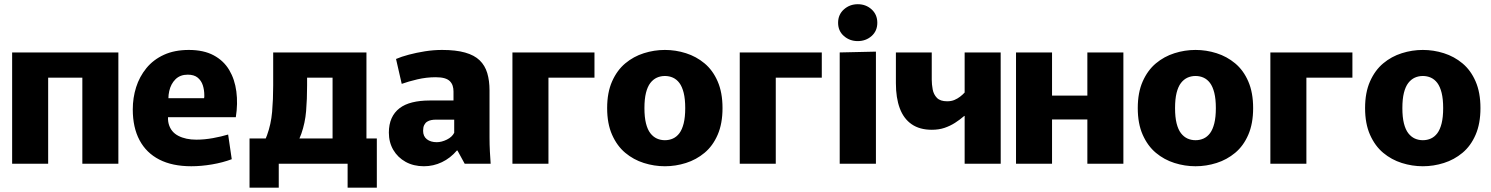

<svg xmlns="http://www.w3.org/2000/svg" viewBox="-20 -765 6966 897"><path d="M364.7 0V-520H533V0ZM36.7 0V-520H205V0ZM136.3 -402V-520H453.7V-402Z M873.8 11.7Q785.2 11.7 724.3 -19.5Q663.5 -50.7 631.9 -110.1Q600.3 -169.5 600.3 -253.7Q600.3 -308 615.9 -357.4Q631.5 -406.8 663.8 -446.5Q696.2 -486.2 745.7 -508.9Q795.2 -531.7 862.3 -531.7Q931.3 -531.7 978.2 -506.6Q1025 -481.5 1050.9 -437.9Q1076.8 -394.3 1084.2 -337.6Q1091.7 -280.8 1081.7 -217.5H689.5L780.3 -284.8Q757.7 -224.2 768.1 -186.2Q778.5 -148.3 813.2 -130.4Q847.8 -112.5 897.3 -112.5Q934.5 -112.5 974.6 -119.7Q1014.7 -127 1045.8 -136.5L1062.7 -21.2Q1020.3 -5.3 970.1 3.2Q919.8 11.7 873.8 11.7ZM690.5 -306.3H933.5Q934.5 -310.7 934.5 -313.7Q934.5 -316.7 934.5 -319.5Q934.5 -344.8 927.5 -366.6Q920.5 -388.3 903.6 -402.3Q886.7 -416.2 857 -416.2Q821.8 -416.2 800 -394.8Q778.2 -373.3 770.6 -339.3Q763 -305.3 770.3 -268.3Z M1145.8 111.7V-118H1740.5V111.7H1604V0H1282.3V111.7ZM1168 -36.7Q1208.8 -82 1227.5 -133.2Q1246.2 -184.3 1251.3 -242.4Q1256.3 -300.5 1256.3 -365.5V-520H1414.7V-365.5Q1414.7 -301.3 1410.1 -246.2Q1405.5 -191 1387.8 -140.2Q1370.2 -89.5 1330.5 -36.7ZM1533.7 0V-520H1692V0ZM1349.3 -402V-520H1612.7V-402Z M1960.5 11.7Q1912.2 11.7 1875.2 -8.7Q1838.2 -29.2 1817.4 -64.7Q1796.7 -100.3 1796.7 -145.3Q1796.7 -183.8 1809.4 -212.2Q1822.2 -240.7 1846.5 -259.3Q1870.8 -278 1906.5 -286.7Q1942.2 -295.5 1987.2 -295.5H2098.7V-337.5Q2098.7 -352.2 2094.8 -364.2Q2091 -376.2 2081.9 -385.5Q2072.8 -394.8 2056.6 -399.5Q2040.3 -404.2 2015.5 -404.2Q1972.3 -404.2 1929.9 -394.3Q1887.5 -384.3 1856.8 -373.2L1830.2 -489.5Q1854.8 -500.2 1889.8 -509.5Q1924.7 -518.8 1965.1 -525.3Q2005.5 -531.7 2045.5 -531.7Q2109.8 -531.7 2153 -519.4Q2196.2 -507.2 2221 -483.1Q2245.8 -459 2256.4 -423.6Q2267 -388.2 2267 -342.7V-121.5Q2267 -90.2 2268.7 -56.9Q2270.5 -23.7 2272.3 0H2151L2117.2 -61.8H2114.5Q2084.2 -26.2 2044.4 -7.3Q2004.7 11.7 1960.5 11.7ZM2020.5 -100.7Q2043 -100.7 2067.7 -112.8Q2092.3 -125 2102 -144.7V-206H2015.8Q2005.3 -206 1994.8 -204Q1984.3 -202 1975.7 -196.6Q1967 -191.2 1961.8 -180.8Q1956.7 -170.5 1956.7 -154Q1956.7 -128.2 1974.3 -114.4Q1992 -100.7 2020.5 -100.7Z M2374 0V-520H2542.3V0ZM2473.7 -402V-520H2757.3V-402Z M3086.3 11.7Q3036.2 11.7 2988 -3.6Q2939.8 -18.8 2901.2 -51Q2862.7 -83.2 2839.6 -135.3Q2816.5 -187.3 2816.5 -260Q2816.5 -332.7 2839.6 -384.7Q2862.7 -436.8 2901.2 -469Q2939.8 -501.2 2988 -516.4Q3036.2 -531.7 3086.3 -531.7Q3136.5 -531.7 3184.7 -516.4Q3232.8 -501.2 3271.5 -469Q3310.2 -436.8 3332.8 -384.7Q3355.5 -332.7 3355.5 -260Q3355.5 -187.3 3332.8 -135.3Q3310.2 -83.2 3271.5 -51Q3232.8 -18.8 3184.7 -3.6Q3136.5 11.7 3086.3 11.7ZM3086.3 -110Q3106.5 -110 3123.9 -117.8Q3141.3 -125.7 3154.1 -142.7Q3166.8 -159.7 3174.1 -188.7Q3181.3 -217.7 3181.3 -260Q3181.3 -302.3 3174.1 -331.3Q3166.8 -360.3 3154.1 -377.3Q3141.3 -394.3 3123.9 -402.2Q3106.5 -410 3086.3 -410Q3066.2 -410 3048.8 -402.2Q3031.5 -394.3 3018.3 -377.3Q3005.2 -360.3 2997.9 -331.3Q2990.7 -302.3 2990.7 -260Q2990.7 -217.7 2997.9 -188.7Q3005.2 -159.7 3018.3 -142.7Q3031.5 -125.7 3048.8 -117.8Q3066.2 -110 3086.3 -110Z M3436 0V-520H3604.3V0ZM3535.7 -402V-520H3819.3V-402Z M3903 -520 4072.2 -523.8V0H3903ZM3987.2 -573Q3949.7 -573 3922.6 -596.7Q3895.5 -620.3 3895.5 -658.7Q3895.5 -696.8 3922.6 -721.1Q3949.7 -745.3 3987.6 -745.3Q4025.5 -745.3 4052.1 -721.1Q4078.7 -696.8 4078.7 -658.7Q4078.7 -620.3 4052 -596.7Q4025.3 -573 3987.2 -573Z M4486.7 0V-223.3H4484.8Q4464.7 -205.8 4441.8 -191.2Q4418.8 -176.5 4392.5 -167.6Q4366.2 -158.7 4333.5 -158.7Q4276.7 -158.7 4239.3 -184.5Q4201.8 -210.3 4183.7 -259Q4165.5 -307.7 4165.5 -376.2V-520H4333V-392.7Q4333 -370.8 4337.4 -347.2Q4341.8 -323.7 4357.3 -307.7Q4372.8 -291.8 4404.8 -291.8Q4424.2 -291.8 4438.7 -297.9Q4453.3 -304 4465.2 -313.2Q4477.2 -322.3 4486.7 -332.7V-520H4655L4655.2 0Z M4726.7 -520H4895V-318.3H5060V-520H5228.3V0H5060V-207H4895V0H4726.7Z M5565.3 11.7Q5515.2 11.7 5467 -3.6Q5418.8 -18.8 5380.2 -51Q5341.7 -83.2 5318.6 -135.3Q5295.5 -187.3 5295.5 -260Q5295.5 -332.7 5318.6 -384.7Q5341.7 -436.8 5380.2 -469Q5418.8 -501.2 5467 -516.4Q5515.2 -531.7 5565.3 -531.7Q5615.5 -531.7 5663.7 -516.4Q5711.8 -501.2 5750.5 -469Q5789.2 -436.8 5811.8 -384.7Q5834.5 -332.7 5834.5 -260Q5834.5 -187.3 5811.8 -135.3Q5789.2 -83.2 5750.5 -51Q5711.8 -18.8 5663.7 -3.6Q5615.5 11.7 5565.3 11.7ZM5565.3 -110Q5585.5 -110 5602.9 -117.8Q5620.3 -125.7 5633.1 -142.7Q5645.8 -159.7 5653.1 -188.7Q5660.3 -217.7 5660.3 -260Q5660.3 -302.3 5653.1 -331.3Q5645.8 -360.3 5633.1 -377.3Q5620.3 -394.3 5602.9 -402.2Q5585.5 -410 5565.3 -410Q5545.2 -410 5527.8 -402.2Q5510.5 -394.3 5497.3 -377.3Q5484.2 -360.3 5476.9 -331.3Q5469.7 -302.3 5469.7 -260Q5469.7 -217.7 5476.9 -188.7Q5484.2 -159.7 5497.3 -142.7Q5510.5 -125.7 5527.8 -117.8Q5545.2 -110 5565.3 -110Z M5915 0V-520H6083.3V0ZM6014.7 -402V-520H6298.3V-402Z M6627.3 11.7Q6577.2 11.7 6529 -3.6Q6480.8 -18.8 6442.2 -51Q6403.7 -83.2 6380.6 -135.3Q6357.5 -187.3 6357.5 -260Q6357.5 -332.7 6380.6 -384.7Q6403.7 -436.8 6442.2 -469Q6480.8 -501.2 6529 -516.4Q6577.2 -531.7 6627.3 -531.7Q6677.5 -531.7 6725.7 -516.4Q6773.8 -501.2 6812.5 -469Q6851.2 -436.8 6873.8 -384.7Q6896.5 -332.7 6896.5 -260Q6896.5 -187.3 6873.8 -135.3Q6851.2 -83.2 6812.5 -51Q6773.8 -18.8 6725.7 -3.6Q6677.5 11.7 6627.3 11.7ZM6627.3 -110Q6647.5 -110 6664.9 -117.8Q6682.3 -125.7 6695.1 -142.7Q6707.8 -159.7 6715.1 -188.7Q6722.3 -217.7 6722.3 -260Q6722.3 -302.3 6715.1 -331.3Q6707.8 -360.3 6695.1 -377.3Q6682.3 -394.3 6664.9 -402.2Q6647.5 -410 6627.3 -410Q6607.2 -410 6589.8 -402.2Q6572.5 -394.3 6559.3 -377.3Q6546.2 -360.3 6538.9 -331.3Q6531.7 -302.3 6531.7 -260Q6531.7 -217.7 6538.9 -188.7Q6546.2 -159.7 6559.3 -142.7Q6572.5 -125.7 6589.8 -117.8Q6607.2 -110 6627.3 -110Z"/></svg>

Font: Murecho Thin
Style: Regular
Weight: 100
Designer: Neil Summerour
Foundry: Positype
Version: Version 1.010